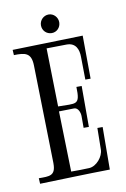

<svg xmlns="http://www.w3.org/2000/svg" viewBox="-67 -682 399 610"><g transform="rotate(-10 133.0 -377.5)"><path d="M108 -535C130 -535 151 -536 173 -536C202 -536 211 -514 211 -489L212 -416H229L228 -555L1 -549L2 -532C38 -533 58 -530 59 -489L66 -174V-171C66 -131 46 -133 12 -133L13 -115C88 -117 164 -120 239 -121L240 -258H223L222 -189C222 -166 199 -138 175 -137C156 -136 137 -136 117 -136L112 -331L161 -332C174 -332 180 -315 180 -304V-266H197V-398H180C182 -337 171 -347 112 -347ZM162 -610C162 -626 149 -640 133 -640C116 -640 103 -626 103 -610C103 -593 116 -580 133 -580C149 -580 162 -593 162 -610Z"/></g></svg>

Font: Bigelow Rules
Style: Regular
Weight: 400
Designer: Astigmatic (AOETI)
Foundry: Astigmatic (AOETI)
Version: Version 1.000